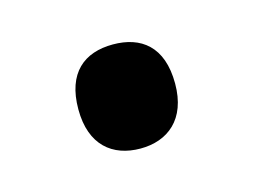

<svg xmlns="http://www.w3.org/2000/svg" viewBox="-38 -186 336 253"><g transform="rotate(-15 129.5 -59.0)"><path d="M63 -59C63 -10 91 12 129 12C166 12 195 -10 195 -59C195 -110 167 -130 129 -130C90 -130 63 -109 63 -59Z"/></g></svg>

Font: Noto Sans Arabic SemCond Med
Style: Regular
Weight: 500
Width: 4
Designer: Monotype Design Team, Nadine Chahine, Nizar Qandah and Khaled Hosny
Foundry: Monotype Imaging Inc.
Version: Version 2.012